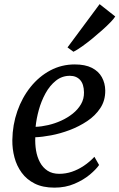

<svg xmlns="http://www.w3.org/2000/svg" viewBox="-20 -872 562 903"><path d="M446 -96Q432.5 -76 402.8 -51Q373 -26 330.5 -7.8Q288 10.5 236 10.5Q181.5 10.5 143.5 -8.5Q105.5 -27.5 82 -59.8Q58.5 -92 48 -131.8Q37.5 -171.5 38 -213Q39 -285 61.5 -349.2Q84 -413.5 123.8 -463Q163.5 -512.5 216.5 -540.8Q269.5 -569 331.5 -569Q380.5 -569 412 -553Q443.5 -537 459 -509Q474.5 -481 475 -446.5Q475.5 -399.5 452 -363.8Q428.5 -328 390.2 -302.5Q352 -277 307.5 -260.2Q263 -243.5 220.2 -235.5Q177.5 -227.5 146 -226.5Q144.5 -195 149.5 -164.5Q154.5 -134 167.8 -109Q181 -84 203.5 -69.2Q226 -54.5 258.5 -54.5Q289 -54.5 318 -64.2Q347 -74 374 -92Q401 -110 424 -134.5ZM308.5 -515.5Q271.5 -515.5 242.8 -492.5Q214 -469.5 194 -433Q174 -396.5 162.5 -354.8Q151 -313 147.5 -275.5Q175.5 -276.5 206.8 -283.8Q238 -291 267.8 -304.5Q297.5 -318 322 -337.5Q346.5 -357 361 -382Q375.5 -407 375 -437.5Q374.5 -476.5 356.8 -496Q339 -515.5 308.5 -515.5ZM297.5 -649 448.5 -852.5 522 -794.5Q516.5 -785 500.2 -768Q484 -751 461.2 -730.8Q438.5 -710.5 413.8 -690.2Q389 -670 365.8 -653.5Q342.5 -637 325.5 -628.5Z"/></svg>

Font: Merriweather Light 18pt
Style: Italic
Weight: 400
Italic angle: -7.8°
Version: Version 2.101